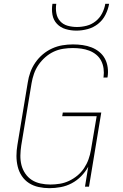

<svg xmlns="http://www.w3.org/2000/svg" viewBox="-20 -975 640 1003"><path d="M238 8Q210 8 182 2Q154 -4 131.5 -18.5Q109 -33 94 -55.5Q79 -78 72.5 -105Q66 -132 66 -160.5Q66 -189 71 -218L125 -544Q129 -571 138.5 -597.5Q148 -624 164.5 -648Q181 -672 203.5 -691Q226 -710 252.5 -722Q279 -734 306.5 -738.5Q334 -743 361 -743Q387 -743 411.5 -739.5Q436 -736 458 -727.5Q480 -719 498.5 -704Q517 -689 528 -668.5Q539 -648 542.5 -623Q546 -598 542 -573L541 -570H520L521 -573Q524 -595 521 -617Q518 -639 508.5 -657.5Q499 -676 482.5 -689.5Q466 -703 446 -710.5Q426 -718 404.5 -721Q383 -724 360 -724Q335 -724 309.5 -720Q284 -716 260.5 -705Q237 -694 216.5 -676Q196 -658 181 -636Q166 -614 157.5 -589.5Q149 -565 145 -541L91 -215Q87 -189 86.5 -163Q86 -137 92 -113Q98 -89 112 -68.5Q126 -48 146 -35Q166 -22 191.5 -16.5Q217 -11 243 -11Q267 -11 292 -15Q317 -19 340.5 -30Q364 -41 384.5 -58Q405 -75 419.5 -97Q434 -119 442.5 -143Q451 -167 455 -191L485 -368H305L308 -387H509L445 0H424L441 -104Q426 -77 404 -54.5Q382 -32 354.5 -17.5Q327 -3 297 2.5Q267 8 238 8ZM379 -815Q350 -815 323 -823Q296 -831 277.5 -850.5Q259 -870 254 -898Q249 -926 254 -955H274Q270 -930 274.5 -905.5Q279 -881 294.5 -864Q310 -847 333.5 -840.5Q357 -834 382 -834Q407 -834 432.5 -840.5Q458 -847 479.5 -864Q501 -881 513.5 -905.5Q526 -930 530 -955H550Q545 -926 531 -898Q517 -870 492.5 -850.5Q468 -831 438 -823Q408 -815 379 -815Z"/></svg>

Font: Iosevka Thin Extended Oblique
Style: Regular
Weight: 100
Width: 7
Italic angle: -9°
Monospace: yes
Designer: Belleve Invis
Foundry: Belleve Invis
Version: Version 32.5.0; ttfautohint (v1.8.4)